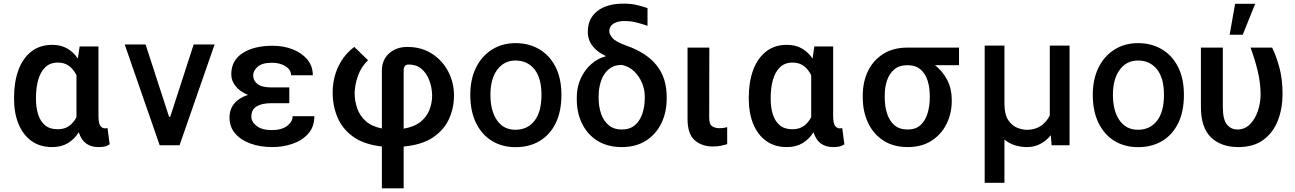

<svg xmlns="http://www.w3.org/2000/svg" viewBox="-20 -786 7006 1039"><path d="M56.1 -249.6V-259.6Q56.1 -342.7 79.7 -406.8Q103.3 -470.9 149.5 -507.1Q195.7 -543.3 262.8 -543.3Q309.3 -543.3 343.4 -523.8Q377.5 -504.3 401.3 -469.1L410.9 -534.4H512.8V-159.8Q512.8 -119 522.9 -105.1Q533 -91.3 548.7 -91.3Q556.8 -91.3 561.8 -93.4L573.5 -4.6Q557.5 5.3 542.8 7.6Q528.1 9.9 511.7 9.9Q473.4 9.9 446.6 -9.2Q419.7 -28.4 406.2 -70.3Q382.5 -32.3 346.9 -11.2Q311.4 9.9 262.1 9.9Q196 9.9 150 -23.4Q104 -56.8 80.1 -115.6Q56.1 -174.4 56.1 -249.6ZM174.7 -259.6V-249.6Q174.7 -204.2 186.3 -167.3Q197.8 -130.3 223.5 -108.5Q249.3 -86.6 291.9 -86.6Q329.5 -86.6 354 -104.4Q378.6 -122.2 393.8 -152V-378.9Q378.6 -410.2 354 -428.8Q329.5 -447.4 293.3 -447.4Q250.7 -447.4 224.6 -421.7Q198.5 -396 186.6 -353.2Q174.7 -310.4 174.7 -259.6Z M1141.3 -545.5 951.7 0H844.1L654.8 -545.5H767.8L895.2 -153.1H900.9L1028.1 -545.5Z M1448.9 -312.9H1545.5V-227.6H1448.9Q1397.4 -227.6 1368.8 -210.4Q1340.2 -193.2 1340.2 -154.5Q1340.2 -126.4 1369 -104.2Q1397.7 -82 1451 -82Q1503.9 -82 1533.7 -104.6Q1563.6 -127.1 1563.6 -157.3H1681.1Q1681.1 -99.4 1647.7 -62.3Q1614.3 -25.2 1562.5 -7.6Q1510.7 9.9 1454.9 9.9Q1388.1 9.9 1335.6 -9.1Q1283 -28.1 1252.5 -63.7Q1221.9 -99.4 1221.9 -149.1Q1221.9 -195 1248 -226Q1274.1 -257.1 1322.1 -272.4Q1279.8 -289.4 1255.7 -318.9Q1231.5 -348.4 1231.5 -383.5Q1231.5 -459.2 1293.3 -498.8Q1355.1 -538.4 1454.9 -538.4Q1514.6 -538.4 1564.1 -519Q1613.6 -499.6 1643.3 -463.8Q1672.9 -427.9 1672.9 -378.6H1555Q1555 -408.4 1525.2 -427.4Q1495.4 -446.4 1451.3 -446.4Q1398.8 -446.4 1374.5 -424.9Q1350.1 -403.4 1350.1 -378.6Q1350.1 -349.4 1373.8 -331.1Q1397.4 -312.9 1448.9 -312.9Z M2046.5 233V6.7Q1948.9 -4.3 1890.4 -46.7Q1832 -89.1 1806.1 -151.5Q1780.2 -213.8 1780.2 -284.1Q1780.2 -362.6 1811.3 -427Q1842.3 -491.5 1897.4 -532L1971.6 -460.2Q1933.9 -423.7 1917.3 -376.4Q1900.6 -329.2 1899.1 -284.1Q1899.1 -240.1 1913 -199.9Q1926.8 -159.8 1959.2 -130.7Q1991.5 -101.6 2046.5 -90.9V-404.8Q2046.5 -461.6 2085.4 -496.8Q2124.3 -532 2183.9 -532Q2261 -532 2317.8 -495.2Q2374.6 -458.5 2405.7 -398.6Q2436.8 -338.8 2436.8 -269.2Q2436.8 -202.8 2410.3 -143.3Q2383.9 -83.8 2324.2 -43.1Q2264.6 -2.5 2164.4 7.1V233ZM2164.4 -408V-89.8Q2221.9 -99.4 2255.7 -126.8Q2289.4 -154.1 2304 -191.6Q2318.5 -229 2318.5 -269.2Q2317.5 -313.9 2302.9 -352.1Q2288.4 -390.3 2260.7 -413.5Q2233 -436.8 2191.8 -436.8Q2175.8 -436.8 2170.1 -427.6Q2164.4 -418.3 2164.4 -408Z M2770.2 10.3Q2697.1 10.3 2641.9 -23.6Q2586.6 -57.5 2555.8 -121.1Q2524.9 -184.7 2524.9 -272.7Q2524.9 -357.6 2556.1 -420.5Q2587.4 -483.3 2642.6 -517.9Q2697.8 -552.6 2769.5 -552.6Q2842.3 -552.6 2898.4 -519.5Q2954.5 -486.5 2986.3 -424Q3018.1 -361.5 3018.1 -272.7Q3018.1 -182.2 2986.9 -119Q2955.6 -55.8 2899.9 -22.7Q2844.1 10.3 2770.2 10.3ZM2769.5 -83.8Q2834.2 -83.8 2872.2 -132.1Q2910.2 -180.4 2910.2 -272.7Q2910.2 -364 2872 -411.2Q2833.8 -458.5 2769.5 -458.5Q2707.7 -458.5 2670.8 -408.6Q2633.9 -358.7 2633.9 -272.7Q2633.9 -187.1 2669.2 -135.5Q2704.5 -83.8 2769.5 -83.8Z M3160.9 -614.3Q3160.9 -685.4 3212.2 -725.9Q3263.5 -766.3 3353.7 -766.3Q3392 -766.3 3421 -760.1Q3449.9 -753.9 3484 -742.2V-646.3Q3463.8 -653.8 3429.7 -663Q3395.6 -672.2 3359.4 -672.2Q3320.7 -672.2 3298.8 -657.5Q3277 -642.8 3277 -617.2Q3277 -600.9 3294.4 -580.3Q3311.8 -559.7 3370.7 -538.7Q3478.7 -500.7 3533.2 -432.5Q3587.7 -364.3 3587.7 -262.1V-252.1Q3587.7 -177.9 3558.8 -118.6Q3529.8 -59.3 3475.5 -24.7Q3421.2 9.9 3345.2 9.9Q3267.8 9.9 3213.2 -24.1Q3158.7 -58.2 3130 -116.8Q3101.2 -175.4 3101.2 -248.6V-258.5Q3101.2 -314.6 3122.5 -361.2Q3143.8 -407.7 3179.3 -438.9Q3214.8 -470.2 3257.1 -480.8L3256.7 -483.7Q3213.1 -503.6 3187 -536.6Q3160.9 -569.6 3160.9 -614.3ZM3219.5 -264.9V-255.7Q3219.5 -209.5 3232.8 -170.6Q3246.1 -131.7 3274 -108.5Q3301.8 -85.2 3345.2 -85.2Q3388.1 -85.2 3415.5 -108.5Q3442.8 -131.7 3456 -170.6Q3469.1 -209.5 3469.1 -255.7V-264.9Q3469.1 -301.8 3454 -337.9Q3438.9 -373.9 3411 -400.4Q3383.2 -426.8 3345.2 -434.7Q3301.8 -434.7 3274 -411Q3246.1 -387.4 3232.8 -348.9Q3219.5 -310.4 3219.5 -264.9Z M3700.6 -528.4H3818.5L3817.8 -149.9Q3817.8 -113.6 3833.5 -103Q3849.1 -92.3 3873.9 -92.3Q3885.7 -92.3 3897 -94.1Q3908.4 -95.9 3915.1 -97.7V-5.7Q3900.9 -1.4 3881.9 2.7Q3862.9 6.7 3837 6.7Q3778.1 6.7 3739.3 -27.2Q3700.6 -61.1 3700.6 -142.4Z M4032 -249.6V-259.6Q4032 -342.7 4055.6 -406.8Q4079.2 -470.9 4125.4 -507.1Q4171.5 -543.3 4238.6 -543.3Q4285.2 -543.3 4319.2 -523.8Q4353.3 -504.3 4377.1 -469.1L4386.7 -534.4H4488.6V-159.8Q4488.6 -119 4498.8 -105.1Q4508.9 -91.3 4524.5 -91.3Q4532.7 -91.3 4537.6 -93.4L4549.4 -4.6Q4533.4 5.3 4518.6 7.6Q4503.9 9.9 4487.6 9.9Q4449.2 9.9 4422.4 -9.2Q4395.6 -28.4 4382.1 -70.3Q4358.3 -32.3 4322.8 -11.2Q4287.3 9.9 4237.9 9.9Q4171.9 9.9 4125.9 -23.4Q4079.9 -56.8 4055.9 -115.6Q4032 -174.4 4032 -249.6ZM4150.6 -259.6V-249.6Q4150.6 -204.2 4162.1 -167.3Q4173.7 -130.3 4199.4 -108.5Q4225.1 -86.6 4267.8 -86.6Q4305.4 -86.6 4329.9 -104.4Q4354.4 -122.2 4369.7 -152V-378.9Q4354.4 -410.2 4329.9 -428.8Q4305.4 -447.4 4269.2 -447.4Q4226.6 -447.4 4200.5 -421.7Q4174.4 -396 4162.5 -353.2Q4150.6 -310.4 4150.6 -259.6Z M4648.8 -258.5V-269.9Q4648.8 -343 4677.2 -401.6Q4705.6 -460.2 4759.8 -494.3Q4813.9 -528.4 4890.6 -528.4H5169.7V-433.2H5039.8Q5081 -400.9 5105.6 -353.5Q5130.3 -306.1 5130.3 -248.6V-238.6Q5130.3 -172.2 5102.3 -115.6Q5074.2 -58.9 5021 -24.5Q4967.7 9.9 4892 9.9Q4814.6 9.9 4760.3 -25.4Q4706 -60.7 4677.4 -121.6Q4648.8 -182.5 4648.8 -258.5ZM4767.8 -269.9V-258.5Q4767.8 -211.3 4780.2 -171.9Q4792.6 -132.5 4819.8 -108.8Q4846.9 -85.2 4892 -85.2Q4935 -85.2 4961.1 -108.8Q4987.2 -132.5 4999.3 -171.9Q5011.4 -211.3 5011.4 -258.5V-269.9Q5011.4 -313.9 4999.3 -351Q4987.2 -388.1 4960.8 -410.7Q4934.3 -433.2 4890.6 -433.2Q4846.9 -433.2 4819.8 -410.7Q4792.6 -388.1 4780.2 -351Q4767.8 -313.9 4767.8 -269.9Z M5308.6 -539.4H5415.5V-225.9Q5415.5 -167.6 5435.7 -136.7Q5456 -105.8 5484.6 -94.6Q5513.1 -83.5 5537.6 -83.5Q5580.3 -83.5 5611.9 -104.4Q5643.5 -125.4 5660.9 -160.9V-539.4H5767.8V0H5670.8L5666.5 -54.3Q5642 -24.1 5609.4 -7.1Q5576.7 9.9 5537.6 9.9Q5503.9 9.9 5471.9 0Q5440 -9.9 5415.5 -30.9V203.1H5308.6Z M6138.8 10.3Q6065.7 10.3 6010.5 -23.6Q5955.3 -57.5 5924.4 -121.1Q5893.5 -184.7 5893.5 -272.7Q5893.5 -357.6 5924.7 -420.5Q5956 -483.3 6011.2 -517.9Q6066.4 -552.6 6138.1 -552.6Q6210.9 -552.6 6267 -519.5Q6323.2 -486.5 6354.9 -424Q6386.7 -361.5 6386.7 -272.7Q6386.7 -182.2 6355.5 -119Q6324.2 -55.8 6268.5 -22.7Q6212.7 10.3 6138.8 10.3ZM6138.1 -83.8Q6202.8 -83.8 6240.8 -132.1Q6278.8 -180.4 6278.8 -272.7Q6278.8 -364 6240.6 -411.2Q6202.4 -458.5 6138.1 -458.5Q6076.3 -458.5 6039.4 -408.6Q6002.5 -358.7 6002.5 -272.7Q6002.5 -187.1 6037.8 -135.5Q6073.2 -83.8 6138.1 -83.8Z M6478.7 -528.4H6597.3V-206.7Q6597.3 -139.2 6619.7 -112.2Q6642 -85.2 6675.8 -85.2Q6716.6 -85.2 6744.7 -114Q6772.7 -142.8 6787.3 -186.8Q6801.8 -230.8 6801.8 -276.6Q6800.8 -341.6 6785.3 -404.7Q6769.9 -467.7 6747.2 -528.4H6864Q6886.4 -483.7 6903.4 -420.3Q6920.5 -356.9 6920.5 -276.6Q6920.5 -199.2 6895.2 -134.1Q6870 -68.9 6817.1 -29.5Q6764.2 9.9 6681.1 9.9Q6588.1 9.9 6533.4 -42.4Q6478.7 -94.8 6478.7 -208.1ZM6634.2 -598 6663.7 -765.3H6772.4L6704.9 -598Z"/></svg>

Font: Interface Medium
Style: Regular
Weight: 500
Designer: Rasmus Andersson
Foundry: rsms
Version: Version 1.8